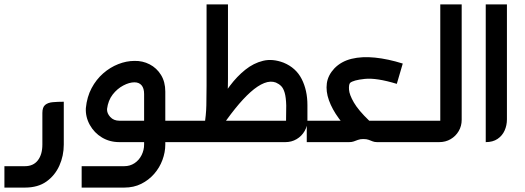

<svg xmlns="http://www.w3.org/2000/svg" viewBox="-20 -644 2377 870"><path d="M0 206V109H93Q131 109 151.5 82.5Q172 56 172 11V-132Q172 -158 184.5 -168.5Q197 -179 219 -181Q241 -183 269 -183V11Q269 62 249 106.5Q229 151 190.5 178.5Q152 206 93 206Z M678 0V-97H830V0ZM350 206V109H543Q569 109 589.5 95.5Q610 82 621.5 59Q633 36 633 11V-218Q633 -244 621.5 -257.5Q610 -271 589 -271Q566 -271 538.5 -256.5Q511 -242 490.5 -215.5Q470 -189 465 -150Q464 -131 479.5 -114Q495 -97 521 -97H673V0H521Q477 0 442 -21Q407 -42 387 -78Q367 -114 369 -154Q374 -205 395 -244.5Q416 -284 447.5 -311.5Q479 -339 516 -353.5Q553 -368 589 -368Q626 -369 658 -352.5Q690 -336 709.5 -304.5Q729 -273 729 -229V11Q729 46 716 81Q703 116 678.5 144Q654 172 620 189Q586 206 543 206Z M812 0V-97H1289Q1286 -93 1282.5 -90Q1279 -87 1276 -85L1277 -166Q1276 -203 1270 -223.5Q1264 -244 1254 -254Q1244 -264 1230 -270Q1206 -279 1177 -267.5Q1148 -256 1115 -226.5Q1082 -197 1045 -151Q1008 -105 967 -43L915 -77Q937 -119 963.5 -166Q990 -213 1022 -255.5Q1054 -298 1091.5 -328Q1129 -358 1172 -368.5Q1215 -379 1265 -360Q1321 -337 1347 -286Q1373 -235 1373 -168V-102Q1374 -74 1360.5 -50.5Q1347 -27 1324 -13.5Q1301 0 1273 0ZM906 -75Q914 -122 915 -166.5Q916 -211 916 -256V-624H1013V-287Q1013 -216 1005.5 -163Q998 -110 992 -75Z M1832 0V-97H1859V0ZM1585 -28Q1545 -67 1515 -108Q1485 -149 1470.5 -189.5Q1456 -230 1461 -266.5Q1466 -303 1495 -334Q1526 -366 1573 -377.5Q1620 -389 1679 -383Q1738 -377 1805 -356L1778 -264Q1686 -292 1633 -286.5Q1580 -281 1566 -268Q1560 -260 1561.5 -237.5Q1563 -215 1583.5 -179.5Q1604 -144 1653 -97ZM1370 0V-97H1842V0H1689Q1677 0 1668.5 -3.5Q1660 -7 1650.5 -10.5Q1641 -14 1626 -14Q1612 -14 1601.5 -10Q1591 -6 1582.5 -3Q1574 0 1562 0Z M1842 0V-97H1986Q1984 -93 1981 -90.5Q1978 -88 1975 -85V-624H2072V-101Q2072 -73 2058.5 -50Q2045 -27 2022 -13.5Q1999 0 1970 0Z M2181 0V-624H2277V-103Q2277 -76 2266.5 -52.5Q2256 -29 2234.5 -14.5Q2213 0 2181 0Z"/></svg>

Font: Mada Medium
Style: Regular
Weight: 500
Designer: Khaled Hosny
Version: Version 1.5